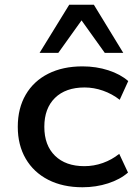

<svg xmlns="http://www.w3.org/2000/svg" viewBox="-20 -781 582 810"><path d="M328 9Q245 9 183.5 -22.5Q122 -54 88.5 -111.5Q55 -169 55 -246Q55 -324 88.5 -381.5Q122 -439 183.5 -470Q245 -501 328 -501Q386 -501 437 -484.5Q488 -468 521 -439L485 -360Q453 -385 414.5 -398.5Q376 -412 337 -412Q257 -412 212 -368Q167 -324 167 -246Q167 -168 212 -124Q257 -80 336 -80Q376 -80 414 -93.5Q452 -107 483 -132L520 -53Q487 -24 436 -7.5Q385 9 328 9ZM147 -558 272 -761H376L500 -558H422L324 -695L226 -558Z"/></svg>

Font: Nunito Sans 10pt SemiExpanded SemiBold
Style: Regular
Weight: 600
Width: 6
Designer: Vernon Adams
Foundry: Vernon Adams
Version: Version 3.101;gftools[0.9.27]